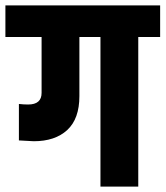

<svg xmlns="http://www.w3.org/2000/svg" viewBox="-60 -691 613 711"><path d="M533 -671V-554H452V0H312V-554H234V-335Q234 -251 189 -209.5Q144 -168 65 -168L10 -171V-306Q28 -304 44 -304Q94 -304 94 -347V-554H-40V-671Z"/></svg>

Font: Khand Black
Style: Regular
Weight: 900
Designer: Sanchit Sawaria and Jyotish Sonowal (Devanagari), Satya Rajpurohit (Latin)
Foundry: Indian Type Foundry
Version: Version 2.000;PS 1.0;hotconv 1.0.79;makeotf.lib2.5.61930